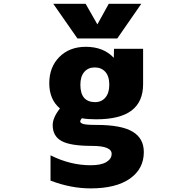

<svg xmlns="http://www.w3.org/2000/svg" viewBox="-20 -788 1040 1037"><path d="M414.1 -330.1Q414.1 -237.3 493.2 -236.3Q528.3 -236.3 549.3 -261.2Q570.3 -286.1 570.3 -330.1Q570.3 -376 548.8 -399.9Q527.3 -423.8 492.2 -423.8Q456.1 -423.8 435.1 -399.4Q414.1 -375 414.1 -330.1ZM756.8 33.2Q756.8 124 681.6 176.8Q606.4 229.5 469.7 229.5Q362.3 229.5 252.9 187.5V50.8Q359.4 104.5 469.7 104.5Q525.4 104.5 554.2 87.4Q583 70.3 583 43Q583 0 476.6 0Q360.4 0 312.5 -26.4Q264.6 -52.7 264.6 -112.3Q264.6 -152.3 303.7 -202.1Q246.1 -251 246.1 -338.4Q246.1 -425.8 300.8 -480.5Q355.5 -535.2 443.4 -535.2Q539.1 -535.2 594.7 -475.6L595.7 -524.4H752.9V-333Q752.9 -238.3 690.4 -190.9Q627.9 -143.6 499 -143.6Q453.1 -143.6 421.9 -149.4Q414.1 -139.6 413.1 -132.8Q413.1 -124 428.7 -118.7Q444.3 -113.3 502 -113.3Q634.8 -113.3 695.8 -77.1Q756.8 -41 756.8 33.2ZM505.9 -656.2 567.4 -767.6H743.2L613.3 -580.1H398.4L267.6 -767.6H442.4Z"/></svg>

Font: Gen Shin Gothic Monospace Heavy
Style: Bold
Weight: 800
Designer: [Source Han Sans]
Ryoko NISHIZUKA  (kana & ideographs); Paul D. Hunt (Latin, Greek & Cyrillic); Wenlong ZHANG  (bopomofo
Version: Version 1.002.20150607